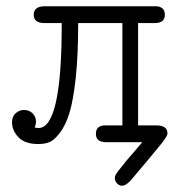

<svg xmlns="http://www.w3.org/2000/svg" viewBox="-20 -451 565 609"><path d="M18.1 -63Q18.1 -81.1 29.5 -91.6Q41 -102.1 56.2 -102.1Q73.2 -102.1 83.7 -91.1Q94.2 -80.1 94.2 -64.9Q94.2 -56.2 89.8 -46.9Q95.7 -44.9 102.1 -44.9Q176.3 -44.9 175.8 -377.9H118.2Q87.4 -378.9 86.9 -403.8Q86.9 -430.7 121.1 -431.2H472.2Q502.9 -431.2 502.9 -403.8Q502.9 -378.9 473.1 -377.9H418V-53.2H476.1Q511.2 -53.2 511.2 -27.8Q511.2 -19 490.2 6.8Q481.4 18.1 451.2 54.2Q417 95.2 393.1 123Q377.9 138.2 367.9 138.2Q357.9 138.2 351.1 130.6Q344.2 123 344.2 113.8Q344.2 110.8 344.7 108.9Q345.2 106.9 346.7 104Q348.1 101.1 350.1 98.1Q352.1 95.2 356 90.1Q359.9 85 364 80.1Q368.2 75.2 375 66.2Q381.8 57.1 389.4 49.1Q397 41 408.4 27.1Q419.9 13.2 431.2 0H316.9Q283.7 0 284.2 -26.9Q284.2 -52.7 313 -53.2H368.2V-377.9H228Q228 -278.8 220.5 -206.8Q212.9 -134.8 200.9 -95Q189 -55.2 170.9 -31Q152.8 -6.8 137.5 -0.5Q122.1 5.9 101.1 5.9Q59.1 5.9 38.6 -15.6Q18.1 -37.1 18.1 -63Z"/></svg>

Font: CMU Typewriter Text
Style: Light
Weight: 200
Version: Version 0.7.0